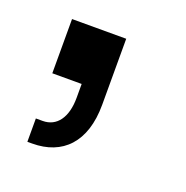

<svg xmlns="http://www.w3.org/2000/svg" viewBox="-60 -158 340 351"><g transform="rotate(20 110.0 17.5)"><path d="M25.9 137.2H35.2C93.8 137.2 131.3 100.1 131.3 26.9V-101.6H25.9V3.9H83V30.8C83 69.3 66.4 91.8 39.1 91.8H25.9Z"/></g></svg>

Font: Raveo Display Display
Style: Regular
Weight: 400
Designer: Jakub Foglar, Rasmus Andersson (Inter)
Foundry: Jakubfoglar.com
Version: Version 1.100;Glyphs 3.2.3 (3260)